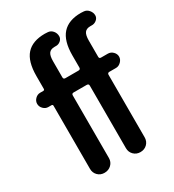

<svg xmlns="http://www.w3.org/2000/svg" viewBox="-179 -843 858 945"><g transform="rotate(-30 250.0 -370.0)"><path d="M57.6 -418.9Q42 -418.9 29.8 -431.2Q17.6 -443.4 17.6 -460Q17.6 -475.6 29.8 -487.8Q42 -500 57.6 -500H75.2Q83 -500 83 -507.8V-580.1Q83 -663.1 117.7 -701.7Q152.3 -740.2 222.7 -740.2Q225.6 -740.2 231 -739.7Q236.3 -739.3 239.3 -739.3Q255.9 -738.3 267.1 -725.1Q278.3 -711.9 278.3 -694.3Q278.3 -679.7 266.1 -669.4Q253.9 -659.2 238.3 -660.2H232.4Q210 -660.2 200.2 -647Q190.4 -633.8 190.4 -602.5V-510.7Q190.4 -500 201.2 -500H275.4Q287.1 -500 287.1 -510.7V-580.1Q287.1 -662.1 322.3 -701.2Q357.4 -740.2 427.7 -740.2Q429.7 -740.2 435.1 -739.7Q440.4 -739.3 443.4 -739.3Q460 -738.3 471.7 -724.6Q483.4 -710.9 483.4 -694.3Q483.4 -679.7 470.7 -669.4Q458 -659.2 442.4 -660.2H435.5Q413.1 -660.2 403.3 -647Q393.6 -633.8 393.6 -602.5V-509.8Q393.6 -500 404.3 -500H442.4Q459 -500 471.2 -487.8Q483.4 -475.6 483.4 -460Q483.4 -444.3 470.7 -431.6Q458 -418.9 442.4 -418.9H404.3Q394.5 -418.9 393.6 -409.2V-52.7Q393.6 -30.3 378.4 -15.1Q363.3 0 339.8 0Q317.4 0 302.2 -15.1Q287.1 -30.3 287.1 -52.7V-408.2Q287.1 -418.9 275.4 -418.9H201.2Q190.4 -418.9 190.4 -408.2V-52.7Q190.4 -30.3 174.8 -15.1Q159.2 0 135.7 0Q113.3 0 98.1 -15.1Q83 -30.3 83 -52.7V-411.1Q83 -418.9 75.2 -418.9Z"/></g></svg>

Font: Rounded-X Mgen+ 1mn medium
Style: Regular
Weight: 500
Designer: [Source Han Sans]
Ryoko NISHIZUKA  (kana & ideographs); Paul D. Hunt (Latin, Greek & Cyrillic); Wenlong ZHANG  (bopomofo
Version: Version 1.059.20150602